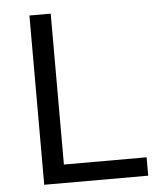

<svg xmlns="http://www.w3.org/2000/svg" viewBox="-51 -746 682 791"><g transform="rotate(-5 290.0 -350.0)"><path d="M530 -76V0H100V-700H188V-76Z"/></g></svg>

Font: Fivo Sans Modern
Style: Regular
Weight: 400
Designer: Alexander Slobzheninov
Foundry: Alexander Slobzheninov
Version: 1.0